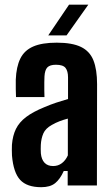

<svg xmlns="http://www.w3.org/2000/svg" viewBox="-20 -791 477 819"><path d="M156 7.5Q94.9 7.5 66.1 -23.6Q37.3 -54.7 31.1 -127.2Q30.6 -137.4 30.5 -150.4Q30.4 -163.4 30.9 -173.3Q34 -212.5 48 -241.1Q62.1 -269.7 91.4 -291.9Q120.6 -314 169.6 -334Q194.9 -344.8 219.4 -353Q244 -361.1 270.2 -368.7V-460.9Q270.2 -487.6 259.6 -501.2Q249 -514.8 218.6 -514.8Q192.9 -514.8 182.1 -503.6Q171.2 -492.4 169.7 -464.9Q169.2 -456.5 169 -439.6Q168.7 -422.7 169 -405.2Q169.2 -387.7 169.7 -377H48.3Q47.8 -386.8 47.3 -410.2Q46.8 -433.6 47.3 -451.2Q49.5 -506.3 66.7 -541.2Q83.9 -576.1 121.4 -592.5Q158.9 -609 222.1 -609Q287.9 -609 325.4 -590.8Q362.9 -572.7 378.5 -533.6Q394.1 -494.5 394.1 -431.9L393.4 0H268.7V-61.6H252Q236.2 -26.5 215 -9.5Q193.8 7.5 156 7.5ZM206.6 -82.7Q227.9 -82.7 243.9 -94.9Q259.9 -107 269.4 -128.1V-285.1Q251.7 -280.5 234.5 -274Q217.3 -267.5 201.1 -258.1Q174.3 -243.4 164.9 -221.9Q155.6 -200.4 154.1 -173.3Q153.7 -163.9 153.7 -154.9Q153.8 -145.9 154.3 -136.9Q156.8 -110.6 170.1 -96.6Q183.3 -82.7 206.6 -82.7ZM185.8 -640 274.6 -771.2H356.8L263.9 -640Z"/></svg>

Font: Big Shoulders Display SC Thin
Style: Regular
Weight: 100
Designer: Patric King
Foundry: XO Type Co
Version: Version 2.002